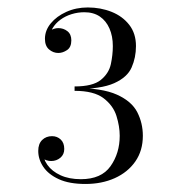

<svg xmlns="http://www.w3.org/2000/svg" viewBox="-20 -932 490 502"><path d="M203.5 -451Q161 -451 133.8 -463.5Q106.5 -476 93.2 -495.8Q80 -515.5 80 -537.5Q80 -556 90.2 -566Q100.5 -576 116 -576Q129.5 -576 138.8 -567.2Q148 -558.5 148 -542.5Q148 -528 137.8 -519.5Q127.5 -511 114 -511Q101 -511 90.8 -518.5Q80.5 -526 80.5 -537.5H92Q92 -517.5 104 -500.8Q116 -484 138.2 -473.8Q160.5 -463.5 191.5 -463.5Q245 -463.5 269 -497.5Q293 -531.5 293 -577Q293 -601.5 284.5 -628.8Q276 -656 250.8 -675.2Q225.5 -694.5 175 -694.5V-702Q247 -702 285.8 -684.5Q324.5 -667 339 -638.5Q353.5 -610 353.5 -577Q353.5 -538 333.8 -509.8Q314 -481.5 280 -466.2Q246 -451 203.5 -451ZM175 -699V-706Q222.5 -706 243.5 -723Q264.5 -740 269.8 -764.2Q275 -788.5 275 -811.5Q275 -837.5 266.2 -857.5Q257.5 -877.5 241 -888.8Q224.5 -900 200.5 -900Q183.5 -900 167.2 -895Q151 -890 138 -880.5Q125 -871 117.5 -858.2Q110 -845.5 110 -830.5H98.5Q98.5 -844 109.8 -851.2Q121 -858.5 132.5 -858.5Q146 -858.5 156.2 -850.5Q166.5 -842.5 166.5 -826.5Q166.5 -808.5 155.2 -801Q144 -793.5 132.5 -793.5Q119 -793.5 108.2 -802.8Q97.5 -812 97.5 -830.5Q97.5 -852.5 112.8 -871Q128 -889.5 153.5 -901Q179 -912.5 209.5 -912.5Q243 -912.5 271.8 -901Q300.5 -889.5 318 -867Q335.5 -844.5 335.5 -811.5Q335.5 -781.5 324.2 -755.8Q313 -730 278.5 -714.5Q244 -699 175 -699Z"/></svg>

Font: Bodoni Moda 11pt
Style: Regular
Weight: 400
Version: Version 2.004